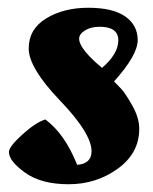

<svg xmlns="http://www.w3.org/2000/svg" viewBox="-20 -463 395 495"><path d="M339 -131C339 -149.7 333 -169.7 321 -191C309 -212.3 299.3 -226.8 292 -234.5L274 -253C314.7 -298.3 335 -333.8 335 -359.5C335 -385.2 324.3 -405.5 303 -420.5C281.7 -435.5 249.8 -443 207.5 -443C165.2 -443 129 -433.8 99 -415.5C69 -397.2 54 -371.3 54 -338C54 -304.7 81 -259.8 135 -203.5C189 -147.2 216 -103.7 216 -73C216 -51.7 203.7 -40 179 -38C157.7 -91.3 130.3 -130.3 97 -155C81 -150.3 61.3 -137.5 38 -116.5C14.7 -95.5 3 -80.3 3 -71C3 -55.7 16.8 -38 44.5 -18C72.2 2 109.7 12 157 12C204.3 12 246.5 -1.3 283.5 -28C320.5 -54.7 339 -89 339 -131ZM285 -359C285 -335.7 271 -312 243 -288L228 -301C198.7 -327.7 184 -348.3 184 -363C184 -371 189 -378.2 199 -384.5C209 -390.8 221.7 -394 237 -394C269 -394 285 -382.3 285 -359Z"/></svg>

Font: Oleo Script
Style: Regular
Weight: 400
Designer: Soytutype
Foundry: Soytutype
Version: Version 1.002